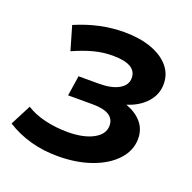

<svg xmlns="http://www.w3.org/2000/svg" viewBox="-117 -646 760 759"><g transform="rotate(20 263.0 -266.5)"><path d="M201 9Q80 9 -14 -50L31 -137Q63 -116 109 -105Q155 -94 205 -94Q272 -94 312.5 -116Q353 -138 353 -174Q353 -231 261 -231H158L171 -316H257Q310 -316 340.5 -333.5Q371 -351 371 -381Q371 -439 271 -439Q231 -439 192.5 -429Q154 -419 107 -398L78 -498Q180 -542 282 -542Q346 -542 394.5 -525Q443 -508 470.5 -476.5Q498 -445 498 -402Q498 -358 468 -324.5Q438 -291 387 -275Q429 -260 453 -232Q477 -204 477 -164Q477 -115 441 -75.5Q405 -36 342.5 -13.5Q280 9 201 9Z"/></g></svg>

Font: Montserrat SemiBold
Style: Italic
Weight: 600
Italic angle: -11.3°
Designer: Julieta Ulanovsky
Foundry: Julieta Ulanovsky
Version: Version 9.000; ttfautohint (v1.8.4.7-5d5b)